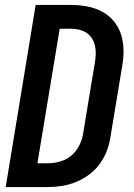

<svg xmlns="http://www.w3.org/2000/svg" viewBox="-20 -755 540 775"><path d="M3 0 124 -735H267Q300 -735 332 -729Q364 -723 391.5 -708.5Q419 -694 439 -670Q459 -646 468.5 -616Q478 -586 478.5 -553Q479 -520 473 -487L426 -203Q422 -174 411.5 -146.5Q401 -119 383 -94Q365 -69 340 -50.5Q315 -32 287 -20.5Q259 -9 230 -4.5Q201 0 173 0ZM131 -96H173Q189 -96 206 -99Q223 -102 239 -109Q255 -116 269 -128Q283 -140 292.5 -155Q302 -170 308 -186Q314 -202 316 -219L363 -503Q366 -520 366.5 -537Q367 -554 363.5 -570Q360 -586 351.5 -599.5Q343 -613 330 -622Q317 -631 300.5 -635Q284 -639 267 -639H221Z"/></svg>

Font: Iosevka Curly Oblique
Style: Bold
Weight: 700
Italic angle: -9°
Monospace: yes
Designer: Belleve Invis
Foundry: Belleve Invis
Version: Version 11.1.0; ttfautohint (v1.8.3)